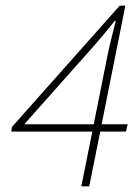

<svg xmlns="http://www.w3.org/2000/svg" viewBox="-20 -660 496 680"><path d="M296 0 335 -194H426L432 -220H340L424 -640H404L22 -210L20 -194H307L268 0ZM66 -220 306 -490C331 -518 358 -550 386 -586H390C380 -544 368 -501 362 -470L312 -220Z"/></svg>

Font: Source Sans Pro ExtraLight
Style: Italic
Weight: 200
Italic angle: -11°
Designer: Paul D. Hunt
Foundry: Adobe Systems Incorporated
Version: Version 3.006;hotconv 1.0.111;makeotfexe 2.5.65597